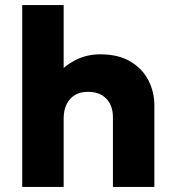

<svg xmlns="http://www.w3.org/2000/svg" viewBox="-20 -740 694 760"><path d="M68 0V-720H232V-396L198 -436.5Q231 -477 276.5 -501Q322 -525 377 -525Q448.5 -525 496.2 -496.5Q544 -468 567.5 -422Q591 -376 591 -323V0H427V-277Q427 -321 401.5 -348.5Q376 -376 330 -376.5Q299 -377 277.2 -364.2Q255.5 -351.5 243.8 -327.8Q232 -304 232 -271.5V0Z"/></svg>

Font: Geologica Thin Roman
Style: Bold
Weight: 700
Version: Version 1.010;gftools[0.9.28]